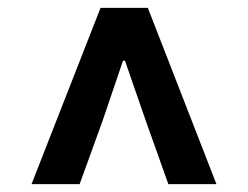

<svg xmlns="http://www.w3.org/2000/svg" viewBox="-20 -781 630 487"><path d="M60 -314H182L240 -474L292 -627H297L350 -474L407 -314H529L355 -761H235Z"/></svg>

Font: Source Han Sans KR
Style: Bold
Weight: 700
Designer: Ryoko NISHIZUKA 西塚涼子 (kana, bopomofo & ideographs); Paul D. Hunt (Latin, Greek & Cyrillic); Sandoll Communications 산돌커뮤니
Foundry: Adobe
Version: Version 2.004;hotconv 1.0.118;makeotfexe 2.5.65603